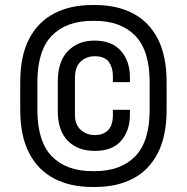

<svg xmlns="http://www.w3.org/2000/svg" viewBox="-20 -732 744 764"><path d="M346.2 12Q260.2 12 195.8 -21.4Q131.2 -54.8 95.9 -123Q60.5 -191.2 60.5 -295.2V-404.8Q60.5 -509.5 95.9 -577.4Q131.2 -645.2 195.8 -678.6Q260.2 -712 346.2 -712H358.8Q445.5 -712 509.2 -678.6Q573 -645.2 608 -577.4Q643 -509.5 643 -404.8V-295.2Q643 -191.2 608 -123Q573 -54.8 509.2 -21.4Q445.5 12 358.8 12ZM357.5 -51Q460.2 -51 517.9 -109.9Q575.5 -168.8 575.5 -295.5V-404.5Q575.5 -531.2 517.9 -590.1Q460.2 -649 357.5 -649H347.5Q244 -649 186.4 -590.1Q128.8 -531.2 128.8 -404.5V-295.5Q128.8 -168.8 186.4 -109.9Q244 -51 347.5 -51ZM210 -289.8V-407.8Q210 -488 250.6 -529.2Q291.2 -570.5 356 -570.5Q424.8 -570.5 460.9 -529.8Q497 -489 497 -424.5V-405.2H429.2V-430.5Q429.2 -463.2 412.8 -485.8Q396.2 -508.2 356.8 -508.2Q322.8 -508.2 300.5 -486.5Q278.2 -464.8 278.2 -422.2V-275.2Q278.2 -235.8 301.6 -215.1Q325 -194.5 356.8 -194.5Q391 -194.5 410.1 -214Q429.2 -233.5 429.2 -273.8V-295.2H497V-276Q497 -212.2 462 -171.9Q427 -131.5 357.5 -131.5Q289.8 -131.5 249.9 -171.6Q210 -211.8 210 -289.8Z"/></svg>

Font: Space 7353
Style: Regular
Weight: 400
Designer: Christine Claussen + Ruben Lyon  (Space 7353)
Version: Version 1.000;FEAKit 1.0